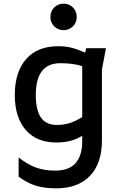

<svg xmlns="http://www.w3.org/2000/svg" viewBox="-20 -787 660 1051"><path d="M560 -523 538 -407V-19Q538 107 472.5 175.5Q407 244 287 244Q222 244 174.5 229Q127 214 82 180V75Q130 113 176.5 130Q223 147 282 147Q358 147 394 105.5Q430 64 430 -12V-44Q400 -25 365.5 -16Q331 -7 289 -7Q180 -7 120.5 -76Q61 -145 61 -267Q61 -393 123 -463.5Q185 -534 299 -534Q339 -534 370.5 -526Q402 -518 446 -499L452 -523ZM430 -146V-425Q381 -441 310 -441Q176 -441 176 -267Q176 -186 203.5 -144.5Q231 -103 291 -103Q329 -103 362 -113.5Q395 -124 430 -146ZM256 -694Q256 -726 277 -746.5Q298 -767 328 -767Q358 -767 379 -746.5Q400 -726 400 -694Q400 -663 379 -642.5Q358 -622 328 -622Q298 -622 277 -642.5Q256 -663 256 -694Z"/></svg>

Font: Amiko SemiBold
Style: Regular
Weight: 600
Designer: Pablo Impallari, Rodrigo Fuenzalida, Andres Torresi
Foundry: Impallari Type
Version: Version 1.001; ttfautohint (v1.3)